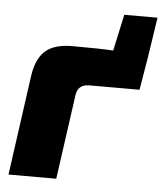

<svg xmlns="http://www.w3.org/2000/svg" viewBox="-49 -682 616 725"><g transform="rotate(5 259.5 -319.5)"><path d="M496 -488 475 -362H285Q242 -362 236 -322L191 0H10L63 -381Q73 -446 107 -475Q141 -504 207 -504Q311 -504 363 -501L393 -639H519Z"/></g></svg>

Font: Ezarion Extra Bold
Style: Italic
Weight: 800
Italic angle: -8°
Designer: Natanael Gama
Version: Version 1.001;PS 001.001;hotconv 1.0.70;makeotf.lib2.5.58329